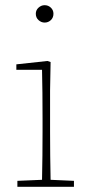

<svg xmlns="http://www.w3.org/2000/svg" viewBox="-20 -720 354 740"><path d="M47 0V-23L142 -27Q143 -68 143.5 -120Q144 -172 144 -213V-263Q144 -314 143.5 -362Q143 -410 142 -451H43V-472L163 -485L175 -481L173 -371V-213Q173 -172 173.5 -120Q174 -68 175 -27L265 -23V0ZM152 -633Q139 -633 128.5 -642.5Q118 -652 118 -667Q118 -681 128.5 -690.5Q139 -700 152 -700Q166 -700 176 -690.5Q186 -681 186 -667Q186 -652 176 -642.5Q166 -633 152 -633Z"/></svg>

Font: Source Serif 4 SmText ExtraLight
Style: Regular
Weight: 200
Designer: Frank Grießhammer
Foundry: Adobe
Version: Version 4.005;hotconv 1.1.0;makeotfexe 2.6.0